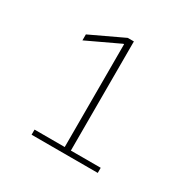

<svg xmlns="http://www.w3.org/2000/svg" viewBox="-149 -822 979 975"><g transform="rotate(30 340.0 -335.0)"><path d="M154 0H542V-30H367V-670H331L138 -579V-544L327 -633H331V-30H154Z"/></g></svg>

Font: LT Wave Alt Thin
Style: Regular
Weight: 100
Designer: Daniel Lyons
Version: Version 2.5 (Glyphs App)